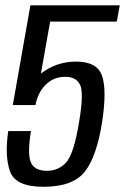

<svg xmlns="http://www.w3.org/2000/svg" viewBox="-20 -695 469 720"><path d="M143 5.5Q38 5.5 17.5 -52.5Q-3 -110.5 11 -203.5H96Q82 -116.5 96 -85.5Q110 -54.5 156 -54.5Q200.5 -54.5 229 -87Q257.5 -119.5 277 -240Q295 -347 280.2 -377Q265.5 -407 225 -407Q182 -407 152.2 -378.2Q122.5 -349.5 113 -301H112.5H28L94 -675H429L418 -614H168L133.5 -419.5Q135.5 -421 138 -422.5Q194 -464 265.5 -464Q344 -464 362.5 -411.2Q381 -358.5 363.5 -241Q343.5 -110 298.8 -52.2Q254 5.5 143 5.5Z"/></svg>

Font: Anybody
Style: Italic
Weight: 400
Italic angle: -10°
Designer: Tyler Finck
Foundry: Etcetera Type Company
Version: Version 1.010; ttfautohint (v1.8.3) -l 8 -r 50 -G 200 -x 14 